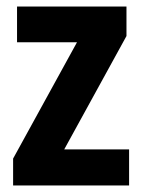

<svg xmlns="http://www.w3.org/2000/svg" viewBox="-20 -566 435 586"><path d="M374 0H20V-82L215 -437H32V-546H366V-456L176 -110H374Z"/></svg>

Font: Noto Sans Gurmukhi UI Condensed
Style: Bold
Weight: 700
Width: 3
Designer: Jelle Bosma - Monotype Design Team
Foundry: Monotype Imaging Inc.
Version: Version 2.004; ttfautohint (v1.8.4.7-5d5b)